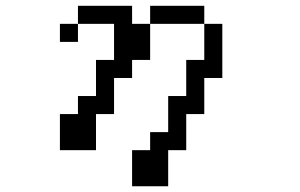

<svg xmlns="http://www.w3.org/2000/svg" viewBox="-20 -567 1040 665"><path d="M187.5 -46.9V-171.9H250V-234.4H312.5V-359.4H375V-484.4H250V-546.9H437.5V-484.4H500V-359.4H437.5V-296.9H375V-171.9H312.5V-46.9ZM687.5 -484.4H500V-546.9H687.5ZM687.5 -484.4H750V-296.9H687.5V-171.9H625V-46.9H562.5V78.1H437.5V-46.9H500V-109.4H562.5V-234.4H625V-359.4H687.5ZM250 -484.4V-421.9H187.5V-484.4Z"/></svg>

Font: KH Dot Dougenzaka 16
Style: Regular
Weight: 400
Designer: Original version for X68000 by Keitarou Hiraki (http://hp.vector.co.jp/authors/VA000874/) / TrueType conversion by Homem
Version: Version 1.00.20150527